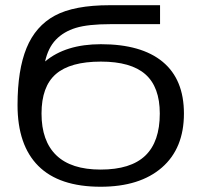

<svg xmlns="http://www.w3.org/2000/svg" viewBox="-20 -708 777 738"><path d="M687 -271.5Q687 -137.7 602.3 -64Q517.6 9.8 366.7 9.8Q207.5 9.8 127.4 -70.1Q47.4 -149.9 47.4 -304.2Q47.4 -439 82 -523.4Q116.7 -607.9 190.7 -647.9Q264.6 -688 402.3 -688H595.2V-615.2H405.8Q318.4 -615.2 271.5 -600.8Q224.6 -586.4 194.8 -555.4Q165 -524.4 153.3 -471.7Q232.4 -538.1 367.7 -538.1Q523.4 -538.1 605.2 -470.5Q687 -402.8 687 -271.5ZM594.2 -271.5Q594.2 -373.5 538.8 -422.4Q483.4 -471.2 367.7 -471.2Q250 -471.2 194.8 -423.3Q139.6 -375.5 139.6 -271.5Q139.6 -166 196.5 -111.1Q253.4 -56.2 366.7 -56.2Q482.4 -56.2 538.3 -109.6Q594.2 -163.1 594.2 -271.5Z"/></svg>

Font: Arial
Style: Regular
Weight: 400
Designer: Steve Matteson
Foundry: Ascender Corporation
Version: Version 2.00.3